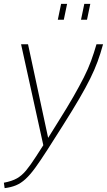

<svg xmlns="http://www.w3.org/2000/svg" viewBox="-57 -749 553 993"><path d="M-37 196Q5 188 30.5 173.5Q56 159 78 132.5Q100 106 129 61L167 2L52 -520H88L192 -36L245 -121Q291 -194 322.5 -249Q354 -304 376.5 -348.5Q399 -393 414 -434Q429 -475 442 -520H476Q463 -472 447.5 -430Q432 -388 409.5 -342.5Q387 -297 353.5 -239.5Q320 -182 270 -103L188 26Q152 82 125.5 118.5Q99 155 75 177Q51 199 25.5 209.5Q0 220 -33 224ZM242 -647 259 -729H290L273 -647ZM362 -647 379 -729H410L393 -647Z"/></svg>

Font: Raleway Thin ExtraLight
Style: Italic
Weight: 250
Italic angle: -12°
Version: Version 4.026